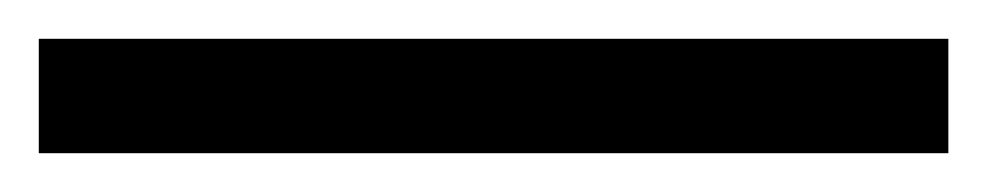

<svg xmlns="http://www.w3.org/2000/svg" viewBox="-25 63 509 99"><path d="M-5 142H464V83H-5Z"/></svg>

Font: Noto Serif Telugu
Style: Bold
Weight: 700
Designer: Jelle Bosma - Monotype Design Team
Foundry: Monotype Imaging Inc.
Version: Version 2.005